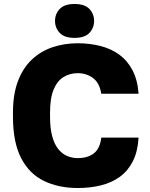

<svg xmlns="http://www.w3.org/2000/svg" viewBox="-20 -930 750 963"><path d="M370 13Q274 13 200.5 -22.5Q127 -58 86 -137Q45 -216 45 -346V-365Q45 -457 70 -523Q95 -589 139.5 -631Q184 -673 243 -693Q302 -713 370 -713Q431 -713 485 -699Q539 -685 579.5 -655Q620 -625 645 -577Q670 -529 675 -460H488Q479 -515 446 -539Q413 -563 370 -563Q330 -563 298.5 -543.5Q267 -524 249 -481Q231 -438 231 -365V-344Q231 -286 242 -246Q253 -206 272.5 -182Q292 -158 317 -147.5Q342 -137 370 -137Q421 -137 451.5 -161.5Q482 -186 488 -240H675Q671 -170 646.5 -121.5Q622 -73 581.5 -43.5Q541 -14 487 -0.5Q433 13 370 13ZM354 -740Q303 -740 279.5 -765Q256 -790 256 -825Q256 -860 279.5 -885Q303 -910 354 -910Q405 -910 428.5 -885Q452 -860 452 -825Q452 -790 428.5 -765Q405 -740 354 -740Z"/></svg>

Font: Golos Text
Style: Bold
Weight: 700
Designer: A.Korolkova, Vitaly Kuzmin
Foundry: ParaType Ltd
Version: Version 2.004